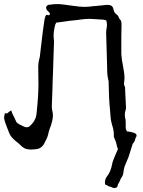

<svg xmlns="http://www.w3.org/2000/svg" viewBox="-22 -727 698 939"><path d="M555.2 1Q551.8 -2.4 550.8 -9.3Q546.9 -31.2 537.6 -50.8Q534.7 -56.2 534.7 -59.1V-68.8Q534.7 -89.4 528.3 -108.9Q519.5 -136.2 518.1 -163.1L516.1 -189Q510.3 -244.6 509.3 -323.2L509.8 -324.7Q509.8 -328.1 508.8 -330.6Q502 -358.9 502 -387.7V-393.6Q502 -406.7 501 -432.6Q498.5 -505.9 497.1 -566.4Q497.1 -576.7 499 -587.4Q501 -595.2 501 -604Q501 -615.2 498 -627.4Q495.1 -627.9 492.7 -628.4Q487.8 -630.4 482.4 -630.9Q430.2 -634.8 418.9 -634.8Q395 -634.8 374.5 -631.8Q364.7 -629.9 354 -628.9Q318.8 -626 282.7 -620.1Q268.1 -617.7 252.9 -616.2Q248.5 -608.4 248 -606Q240.2 -576.2 240.2 -554.2Q240.2 -542.5 241.7 -530.8L242.2 -523.9L240.7 -480.5Q239.3 -420.9 236.8 -360.4Q236.3 -350.1 235.8 -339.4L233.9 -273.9L232.4 -236.8L231.4 -204.6Q231.4 -195.8 233.4 -187.5Q236.8 -174.3 236.8 -162.1Q236.8 -151.9 233.4 -136.2Q228.5 -113.8 220.7 -96.2L216.3 -82Q211.9 -56.2 199.2 -35.2L195.3 -26.9Q181.6 1 150.9 2.9Q139.2 4.4 129.9 4.4Q116.7 4.4 103 0.5Q89.4 -5.4 78.1 -17.1Q68.4 -26.9 60.1 -32.7Q37.1 -50.8 27.3 -67.4Q22 -77.1 18.1 -89.4Q15.1 -97.2 10.3 -108.9Q4.4 -123.5 2 -132.3Q-2 -146 -2 -151.9Q-2 -157.2 2 -173.3Q5.4 -171.9 8.8 -171.9Q11.2 -171.9 14.4 -173.6Q17.6 -175.3 22.2 -179.7Q26.9 -184.1 33.2 -187Q36.6 -173.8 42 -164.1L47.9 -152.8Q53.7 -138.2 57.4 -131.6Q61 -125 72.8 -118.7L87.9 -111.3Q99.6 -104.5 107.9 -104.5Q109.9 -104.5 115.7 -105.7Q121.6 -106.9 132.3 -119.1Q155.8 -143.1 157.7 -179.2V-181.6Q166 -258.8 166 -315.4L165.5 -354Q165 -365.7 165 -401.9Q165 -419.9 169.9 -438Q173.3 -447.8 173.8 -459Q174.8 -463.4 180.2 -513.2L188 -577.6L195.8 -632.3L198.2 -641.1Q201.2 -654.3 207 -654.3Q208.5 -654.3 210.9 -653.3Q213.4 -652.3 215.8 -652.3Q217.3 -652.3 219.2 -653.3Q221.2 -654.3 222.2 -662.1Q218.3 -666.5 215.8 -668.9Q203.6 -679.7 203.6 -688.5Q203.6 -698.2 213.4 -702.6Q217.8 -704.1 222.2 -704.1Q240.2 -707 257.8 -707Q273.9 -707 290 -704.6L340.8 -697.8Q369.6 -693.4 391.1 -693.4Q412.1 -693.4 433.1 -696.8Q439.5 -697.3 442.4 -697.3Q496.6 -703.1 500 -703.1L509.8 -702.6Q529.8 -701.7 533.7 -679.2Q536.1 -664.6 547.9 -656.7Q553.2 -652.8 556.2 -647.9Q559.6 -636.7 567.4 -628.9Q569.3 -627.4 570.3 -624Q572.3 -618.7 572.3 -601.6L571.3 -549.3V-462.4Q573.2 -434.1 579.1 -406.7Q586.9 -368.2 586.9 -344.2Q586.9 -335.9 585.7 -330.3Q584.5 -324.7 584.5 -318.8Q584.5 -317.4 584.7 -313Q585 -308.6 589.4 -302.2Q590.8 -281.7 591.8 -249Q593.3 -219.7 594.2 -202.1V-200.2Q594.2 -195.8 593.3 -191.9Q588.4 -178.7 588.4 -165Q588.4 -154.3 591.8 -143.1Q592.8 -135.7 592.8 -127.9V-104.5Q592.8 -97.7 594.2 -94.7Q596.7 -90.3 598.1 -84.5Q614.7 -83.5 632.8 -77.6Q646 -72.8 646 -64Q646 -58.6 640.6 -51.8Q638.2 -34.7 627 -23.9Q623.5 -15.1 606.9 40L587.4 86.9Q582.5 104 581.3 117.7Q580.1 131.3 569.3 145.5Q564 160.2 554.2 176.3Q554.2 192.4 537.1 192.4L531.2 191.9L521.5 187.5Q507.8 184.6 502 179.2L492.2 175.3Q491.2 169.9 491.2 165Q491.2 147.9 502.9 133.3Q519.5 113.3 526.9 73.2Q528.8 61.5 544.4 25.9Z"/></svg>

Font: Kurland
Style: Regular
Weight: 400
Designer: GGBot
Version: 0.22